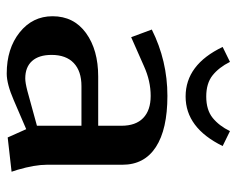

<svg xmlns="http://www.w3.org/2000/svg" viewBox="-87 -616 711 577"><g transform="rotate(90 268.5 -327.5)"><path d="M418.9 -641.1Q364.3 -529.8 270 -529.8Q174.3 -529.8 121.1 -641.1L166 -663.1Q182.6 -629.9 206.5 -610.8Q230.5 -591.8 270 -591.8Q310.5 -591.8 334.5 -611.3Q358.4 -630.9 374 -663.1ZM268.1 -475.1Q368.7 -475.1 421.9 -440.4Q475.1 -405.8 475.1 -339.8V-112.8Q475.1 -76.7 490.2 -24.9L496.1 -6.8L393.1 4.9L368.2 -50.8L280.8 -13.2Q232.4 7.8 201.2 7.8Q126 7.8 77.4 -31Q28.8 -69.8 28.8 -129.9Q28.8 -193.8 79.3 -230.5Q129.9 -267.1 210 -267.1H357.9V-336.9Q357.9 -379.9 334.7 -402.3Q311.5 -424.8 268.1 -424.8Q223.6 -424.8 179.2 -404.8L91.8 -366.2L68.8 -428.2Q162.6 -475.1 268.1 -475.1ZM357.9 -83V-216.8H238.8Q193.8 -216.8 169.4 -193.6Q145 -170.4 145 -127Q145 -88.9 163.3 -68.4Q181.6 -47.9 215.8 -47.9Q228.5 -47.9 252.9 -54.2Z"/></g></svg>

Font: Resagokr
Style: Bold
Weight: 600
Designer: gluk
Foundry: gluk
Version: Version 0.95